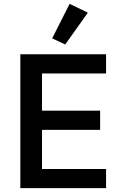

<svg xmlns="http://www.w3.org/2000/svg" viewBox="-20 -981 633 1001"><path d="M86 0V-698H533V-598H199V-404H502V-304H199V-100H533V0ZM320 -749 252 -781 343 -961 438 -915Z"/></svg>

Font: IBM Plex Thai Medium
Style: Regular
Weight: 500
Designer: Mike Abbink, Paul van der Laan, Pieter van Rosmalen, Ben Mitchell, Mark Frömberg
Foundry: Bold Monday
Version: Version 1.0